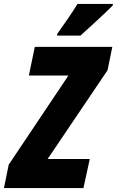

<svg xmlns="http://www.w3.org/2000/svg" viewBox="-59 -951 591 971"><path d="M229 -771H348C375 -795 481 -892 511 -923L512 -931H333C301 -879 267 -831 232 -782ZM-39 0H363L395 -147H182L485 -596L509 -714H117L87 -569H287L-15 -118Z"/></svg>

Font: Noto Sans UI Condensed Black
Style: Italic
Weight: 900
Width: 3
Italic angle: -192°
Designer: Monotype Design Team
Foundry: Monotype Imaging Inc.
Version: Version 1.901